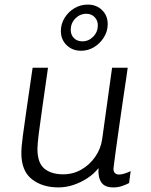

<svg xmlns="http://www.w3.org/2000/svg" viewBox="-20 -806 657 836"><path d="M234 10Q164 10 118.5 -26Q73 -62 73 -139Q73 -165 79.5 -215Q86 -265 97 -339.5Q108 -414 122 -511H189Q176 -419 165.5 -346.5Q155 -274 149 -226Q143 -178 143 -158Q143 -97 173 -72Q203 -47 255 -47Q298 -47 334 -67.5Q370 -88 394.5 -123Q419 -158 425 -201L468 -511H536Q534 -495 529.5 -464.5Q525 -434 519 -394.5Q513 -355 507 -312Q501 -269 495 -228Q489 -187 484.5 -152.5Q480 -118 477 -96.5Q474 -75 474 -71Q474 -58 481 -52Q488 -46 498 -46Q509 -46 523 -50.5Q537 -55 549 -61L542 -9Q529 -2 511.5 4Q494 10 473 10Q435 10 420.5 -13Q406 -36 409 -74Q389 -49 361 -30.5Q333 -12 300.5 -1Q268 10 234 10ZM333 -585Q295 -585 270 -609.5Q245 -634 245 -671Q245 -702 261.5 -728.5Q278 -755 304.5 -770.5Q331 -786 362 -786Q400 -786 424.5 -762Q449 -738 449 -701Q449 -670 432.5 -643.5Q416 -617 390 -601Q364 -585 333 -585ZM339 -626Q366 -626 386 -646.5Q406 -667 406 -696Q406 -717 392 -731.5Q378 -746 356 -746Q328 -746 308 -725.5Q288 -705 288 -676Q288 -654 302 -640Q316 -626 339 -626Z"/></svg>

Font: Chivo ExtraLight
Style: Italic
Weight: 250
Italic angle: -8.05°
Designer: Hector Gatti
Foundry: Omnibus-Type
Version: Version 2.002